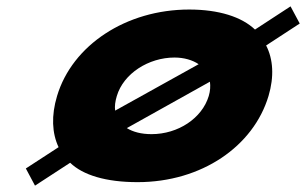

<svg xmlns="http://www.w3.org/2000/svg" viewBox="-20 -558 963 604"><path d="M922.9 -484 894 -538 782.2 -465C740.1 -505 668.4 -528 575.2 -528C376.8 -528 207.3 -416 159.5 -256C140.9 -194 143.5 -139 164.3 -95L61.3 -28L90.1 26L200.7 -46C241 -7 313.6 15 412.8 15C614.6 15 777.4 -98 824.7 -256C842.9 -317 839.4 -372 817.2 -415ZM347.5 -256C368.7 -327 447.8 -377 528.9 -377C559.1 -377 585.8 -369 604.9 -356L342.2 -210C340.3 -224 342.4 -239 347.5 -256ZM456.8 -136C424.1 -136 398.4 -143 379 -155L640.4 -301C642.3 -287 641.5 -272 636.7 -256C615.7 -186 540.3 -136 456.8 -136Z"/></svg>

Font: Hussar
Style: BdSuprExtOblThree
Weight: 700
Foundry: Cannot Into Space Fonts
Version: Version 2.00